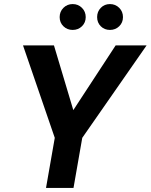

<svg xmlns="http://www.w3.org/2000/svg" viewBox="-20 -923 740 943"><path d="M206 0 249 -246 93 -700H245L341 -379H338L548 -700H700L384 -246L341 0ZM337 -776Q310 -776 291.5 -794Q273 -812 273 -839Q273 -866 291.5 -884.5Q310 -903 337 -903Q364 -903 382.5 -884.5Q401 -866 401 -839Q401 -812 382.5 -794Q364 -776 337 -776ZM520 -776Q493 -776 475 -794Q457 -812 457 -839Q457 -866 475 -884.5Q493 -903 520 -903Q547 -903 565.5 -884.5Q584 -866 584 -839Q584 -812 565.5 -794Q547 -776 520 -776Z"/></svg>

Font: DM Sans 10pt
Style: Bold Italic
Weight: 700
Italic angle: -10°
Version: Version 4.004;gftools[0.9.30]